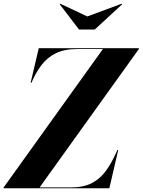

<svg xmlns="http://www.w3.org/2000/svg" viewBox="-72 -1008 764 1028"><path d="M395.5 -920 579.5 -988 582.5 -985.5 435.5 -850H351L247.5 -985.5L250.5 -988ZM479 -745.5H341.5Q273 -745.5 226.8 -722.8Q180.5 -700 149.8 -659.2Q119 -618.5 96.5 -565H92L135.5 -750H671.5V-745.5L140 -4.5H307.5Q376 -4.5 421.2 -28.5Q466.5 -52.5 498 -97.2Q529.5 -142 556.5 -205H561L513.5 0H-52.5V-4.5Z"/></svg>

Font: Bodoni* 36pt
Style: Bold Italic
Weight: 700
Italic angle: -13°
Version: Version 2.3